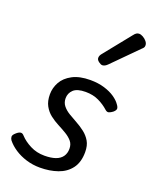

<svg xmlns="http://www.w3.org/2000/svg" viewBox="-162 -931 828 1037"><g transform="rotate(20 252.0 -412.5)"><path d="M197 19Q156 19 118.5 7.5Q81 -4 51.5 -23.5Q22 -43 3 -67Q-3 -76 -3.5 -86Q-4 -96 11 -109Q24 -121 35 -123Q46 -125 56 -113Q79 -88 116 -69Q153 -50 198 -50Q236 -50 261.5 -59Q287 -68 300 -86.5Q313 -105 313 -131Q313 -157 298.5 -174Q284 -191 261.5 -204.5Q239 -218 213 -231.5Q187 -245 164.5 -262.5Q142 -280 127.5 -306.5Q113 -333 113 -372Q113 -409 131.5 -442.5Q150 -476 190.5 -497.5Q231 -519 293 -519Q338 -519 374 -508Q410 -497 434.5 -480Q459 -463 471 -445Q481 -432 481 -422.5Q481 -413 467 -401Q455 -392 445 -389Q435 -386 424 -396Q400 -418 367 -434Q334 -450 291 -450Q242 -450 221 -430Q200 -410 200 -381Q200 -356 214.5 -338Q229 -320 251.5 -306.5Q274 -293 299.5 -279Q325 -265 347.5 -247.5Q370 -230 384.5 -205.5Q399 -181 399 -143Q399 -85 372 -49Q345 -13 299 3Q253 19 197 19ZM325 -616Q316 -616 303.5 -625.5Q291 -635 291 -646Q291 -653 293.5 -659Q296 -665 301 -671L424 -824Q433 -836 440 -840Q447 -844 455 -844Q465 -844 477.5 -837Q490 -830 499 -819Q508 -808 508 -796Q508 -788 504.5 -783Q501 -778 495 -773L354 -631Q339 -616 325 -616Z"/></g></svg>

Font: Playwrite CO
Style: Regular
Weight: 400
Designer: Veronika Burian, José Scaglione
Foundry: TypeTogether
Version: Version 1.000